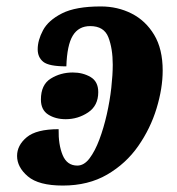

<svg xmlns="http://www.w3.org/2000/svg" viewBox="-20 -566 549 596"><path d="M175 10Q100 10 66.5 -18.5Q33 -47 33 -82Q33 -115 63 -140Q93 -165 162 -165Q161 -117 174.5 -84.5Q188 -52 220 -52Q241 -52 258 -74.5Q275 -97 288.5 -133Q302 -169 311.5 -211Q321 -253 325.5 -293.5Q330 -334 330 -365Q330 -415 316.5 -450Q303 -485 260 -485Q224 -485 206 -455.5Q188 -426 186 -360Q132 -360 114.5 -374Q97 -388 97 -413Q97 -441 113.5 -472Q130 -503 172.5 -524.5Q215 -546 293 -546Q345 -546 388.5 -524Q432 -502 458.5 -458Q485 -414 485 -347Q485 -292 466 -229.5Q447 -167 409 -112.5Q371 -58 312.5 -24Q254 10 175 10ZM184 -196Q152 -196 129.5 -210.5Q107 -225 107 -257Q107 -303 137.5 -322Q168 -341 206 -341Q237 -341 261 -327Q285 -313 285 -280Q285 -238 253.5 -217Q222 -196 184 -196Z"/></svg>

Font: Noto Serif Condensed ExtraBold
Style: Italic
Weight: 800
Width: 3
Italic angle: -12°
Designer: Monotype Design Team
Foundry: Monotype Imaging Inc.
Version: Version 2.014; ttfautohint (v1.8.4.7-5d5b)